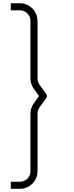

<svg xmlns="http://www.w3.org/2000/svg" viewBox="-20 -939 457 1190"><path d="M46.9 231.3V187.5H103.1C139.6 187.5 168.8 158.3 168.8 122.9V-234.4C168.8 -256.2 175 -278.1 188.5 -296.9L221.9 -343.8L188.5 -390.6C175 -409.4 168.8 -430.2 168.8 -453.1V-809.4C168.8 -845.8 139.6 -875 103.1 -875H46.9V-918.8H103.1C163.5 -918.8 212.5 -869.8 212.5 -809.4V-453.1C212.5 -439.6 216.7 -427.1 224 -415.6L266.7 -356.2C271.9 -349 271.9 -338.5 266.7 -331.2L224 -271.9C216.7 -260.4 212.5 -247.9 212.5 -234.4V122.9C212.5 182.3 163.5 231.3 103.1 231.3Z"/></svg>

Font: Manrope3 Thin
Style: Regular
Weight: 100
Width: 4
Designer: Mikhail Sharanda
Foundry: Mikhail Sharanda
Version: Version 3.000;PS 003.000;hotconv 1.0.88;makeotf.lib2.5.64775